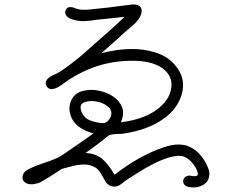

<svg xmlns="http://www.w3.org/2000/svg" viewBox="-20 -804 1040 862"><path d="M915 -47.9Q922.9 -29.3 918.9 -12.7Q915 13.7 891.6 26.4Q867.2 40 839.8 37.1Q809.6 35.2 803.7 17.6Q799.8 7.8 805.7 -2Q807.6 -5.9 811.5 -9.3Q815.4 -12.7 821.3 -13.7H820.3Q829.1 -17.6 841.8 -13.7Q854.5 -11.7 863.3 -14.6Q871.1 -18.6 867.2 -30.3V-31.2Q860.4 -52.7 842.3 -73.7Q824.2 -94.7 803.7 -101.6Q770.5 -111.3 707 -85.9Q661.1 -67.4 603.5 -31.2Q576.2 -14.6 557.1 -2Q538.1 10.7 527.3 19.5Q510.7 35.2 489.7 33.7Q468.8 32.2 455.1 13.7Q452.1 8.8 440.9 -11.7Q429.7 -32.2 420.4 -42Q411.1 -51.8 396.5 -57.6Q368.2 -70.3 324.2 -62.5Q296.9 -56.6 257.8 -45.9Q231.4 -28.3 205.1 -11.7Q203.1 -10.7 192.9 -4.4Q182.6 2 179.2 3.9Q175.8 5.9 166.5 11.2Q157.2 16.6 151.4 18.1Q145.5 19.5 137.2 21.5Q128.9 23.4 121.6 23.4Q114.3 23.4 106.4 21.5H105.5Q80.1 12.7 81.1 -8.8Q82 -29.3 103.5 -42Q131.8 -57.6 197.3 -79.1Q238.3 -93.8 257.8 -106.4Q283.2 -124 307.6 -140.6Q359.4 -175.8 399.4 -205.1Q362.3 -214.8 335 -234.4Q305.7 -255.9 295.9 -290Q285.2 -326.2 302.2 -357.9Q319.3 -389.6 356.4 -396.5Q387.7 -404.3 423.8 -397Q460 -389.6 488.3 -370.6Q516.6 -351.6 528.3 -322.3Q539.1 -293 522.5 -254.9Q634.8 -268.6 697.3 -322.3Q720.7 -341.8 734.9 -367.2Q749 -392.6 750 -422.9Q751 -452.1 731.4 -476.6Q685.5 -534.2 560.5 -531.2Q459 -528.3 374 -491.2Q332 -473.6 288.1 -445.3Q283.2 -442.4 268.1 -431.2Q252.9 -419.9 241.2 -413.1Q229.5 -406.2 216.8 -404.3Q199.2 -401.4 189.5 -416.5Q179.7 -431.6 191.4 -447.3Q197.3 -454.1 205.6 -459.5Q213.9 -464.8 225.6 -469.7Q237.3 -474.6 243.2 -478.5Q256.8 -486.3 272 -497.6Q287.1 -508.8 296.4 -515.6Q305.7 -522.5 324.7 -537.6Q343.8 -552.7 348.6 -557.1Q353.5 -561.5 375.5 -581.1Q397.5 -600.6 399.4 -602.5Q480.5 -671.9 539.1 -728.5Q516.6 -726.6 476.6 -721.7Q431.6 -716.8 409.2 -714.8Q409.2 -713.9 386.2 -711.4Q363.3 -709 350.6 -709Q318.4 -710 293 -721.7Q279.3 -728.5 274.4 -740.2Q268.6 -752 279.3 -765.6Q291 -777.3 313.5 -768.6Q319.3 -765.6 321.3 -765.6Q321.3 -765.6 322.3 -765.6Q333 -760.7 348.6 -760.3Q364.3 -759.8 376 -760.7Q461.9 -768.6 560.5 -782.2Q585 -787.1 601.6 -779.3Q619.1 -771.5 615.2 -747.1Q613.3 -734.4 603.5 -720.2Q593.8 -706.1 584.5 -697.3Q575.2 -688.5 559.1 -675.3Q543 -662.1 538.1 -657.2Q488.3 -611.3 435.5 -565.4Q575.2 -600.6 674.8 -569.3Q743.2 -548.8 779.3 -494.1Q815.4 -439.5 793.9 -374Q774.4 -316.4 723.1 -277.3Q671.9 -238.3 605.5 -219.7Q569.3 -209 527.3 -203.1Q522.5 -203.1 507.8 -202.6Q493.2 -202.1 482.4 -200.2Q472.7 -199.2 466.8 -195.3Q427.7 -162.1 364.3 -117.2Q408.2 -115.2 437.5 -91.8Q467.8 -66.4 494.1 -19.5Q606.4 -106.4 714.8 -142.6Q791 -168.9 839.8 -140.6Q865.2 -127 885.3 -101.1Q905.3 -75.2 915 -47.9ZM372.1 -269.5Q391.6 -257.8 424.8 -252.9Q439.5 -250 448.2 -251.5Q457 -252.9 466.8 -263.7Q480.5 -278.3 480 -297.4Q479.5 -316.4 460.9 -328.1Q441.4 -343.8 411.6 -348.6Q381.8 -353.5 358.4 -344.7Q341.8 -338.9 341.8 -322.3Q341.8 -305.7 351.6 -291Q361.3 -276.4 372.1 -269.5Z"/></svg>

Font: irohamaru Light
Style: Regular
Weight: 200
Designer: [Source Han Sans]
Ryoko NISHIZUKA  (kana & ideographs); Paul D. Hunt (Latin, Greek & Cyrillic); Wenlong ZHANG  (bopomofo
Version: Version 1.01